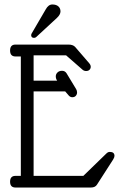

<svg xmlns="http://www.w3.org/2000/svg" viewBox="-20 -837 536 857"><path d="M130 -52H352L455 -152Q462 -159 470 -159Q491 -159 491 -141Q491 -135 485 -125L413 -13Q405 0 386 0H49Q25 0 25 -26Q25 -52 49 -52H73V-585H49Q25 -585 25 -611.5Q25 -638 49 -638H286Q305 -638 315 -628L378 -555Q385 -547 385 -539Q385 -531 379.5 -525.5Q374 -520 364 -520Q354 -520 346 -528L275 -590H130V-477H235Q229 -486 229 -496Q229 -506 236.5 -513.5Q244 -521 257 -521Q270 -521 277 -510L320 -439Q324 -432 324 -424Q324 -416 318.5 -409.5Q313 -403 302.5 -403Q292 -403 284 -414L271 -429H130ZM132 -668Q119 -668 119 -681Q119 -683 121 -687L184 -795Q196 -817 213.5 -817Q231 -817 240.5 -808.5Q250 -800 250 -786Q250 -772 234 -757L142 -672Q138 -668 132 -668Z"/></svg>

Font: Glass Antiqua
Style: Regular
Weight: 400
Version: 1.001